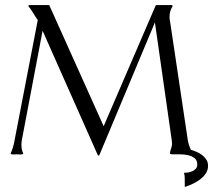

<svg xmlns="http://www.w3.org/2000/svg" viewBox="-20 -608 840 757"><path d="M706.5 73.2Q713.9 73.2 722.9 71.8Q731.9 70.3 739.7 66.4Q747.6 62.5 752.7 56.4Q757.8 50.3 757.8 40.5Q757.8 23.9 747.3 15.6Q736.8 7.3 721.7 3.9Q706.5 0.5 690.4 0.5Q674.3 0.5 663.1 0.5Q660.2 0.5 656.7 0.2Q653.3 0 650.4 -1V-2.9Q650.4 -12.7 654.3 -21.7Q658.2 -30.8 658.2 -40.5Q658.2 -49.3 656.7 -58.1L590.8 -519.5L371.6 3.9L368.7 5.9L365.7 3.9L147.9 -486.8L66.4 -57.1Q64.5 -47.9 64.5 -37.1Q64.5 -28.8 65.9 -20.3Q67.4 -11.7 71.3 -3.9V-1Q65.4 1.5 58.3 1Q51.3 0.5 44.9 0.5Q39.6 0.5 33.7 1Q27.8 1.5 22.5 -1V-3.9Q32.2 -26.4 36.6 -50.3L128.9 -528.8Q119.1 -542.5 111.1 -556.4Q103 -570.3 92.3 -583V-586.4L95.7 -587.9H172.4L174.8 -586.4L388.7 -110.4L593.8 -586.4L596.7 -587.9H658.2L660.2 -586.4V-583Q648.4 -564.5 648.4 -541.5Q648.4 -533.7 649.9 -526.6Q651.4 -519.5 652.3 -511.7L720.2 -57.1Q721.7 -46.9 724.9 -37.1Q728 -27.3 732.4 -17.6Q743.7 -14.2 755.6 -9Q767.6 -3.9 777.6 3.9Q787.6 11.7 793.9 22Q800.3 32.2 800.3 45.9Q800.3 62.5 791.3 75.9Q782.2 89.4 768.6 99.6Q754.9 109.9 739 117.2Q723.1 124.5 709.5 128.9L708.5 128.4V110.4Q708.5 101.6 708.3 92.3Q708 83 705.6 74.2Z"/></svg>

Font: CAT Linz
Style: Regular
Weight: 400
Designer: Peter Wiegel
Foundry: Peter Wiegel
Version: Version 1.08